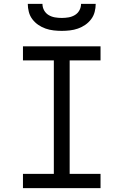

<svg xmlns="http://www.w3.org/2000/svg" viewBox="-20 -975 640 995"><path d="M99 0V-74H259V-662H99V-735H501V-662H341V-74H501V0ZM300 -815Q279 -815 257.5 -817.5Q236 -820 216 -827Q196 -834 178.5 -846Q161 -858 148 -875Q135 -892 129.5 -913Q124 -934 124 -955H200Q200 -937 208.5 -921.5Q217 -906 232 -897Q247 -888 264.5 -885Q282 -882 300 -882Q318 -882 335.5 -885Q353 -888 368 -897Q383 -906 391.5 -921.5Q400 -937 400 -955H476Q476 -934 470.5 -913Q465 -892 452 -875Q439 -858 421.5 -846Q404 -834 384 -827Q364 -820 342.5 -817.5Q321 -815 300 -815Z"/></svg>

Font: Iosevka HT Extended
Style: Regular
Weight: 400
Width: 7
Monospace: yes
Designer: Belleve Invis
Foundry: Belleve Invis
Version: Version 32.3.0; ttfautohint (v1.8.4)